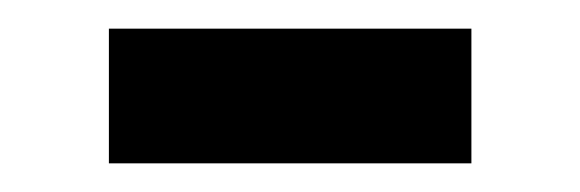

<svg xmlns="http://www.w3.org/2000/svg" viewBox="-20 -352 405 134"><path d="M56 -238V-332H309V-238Z"/></svg>

Font: Saira Thin Medium
Style: Regular
Weight: 500
Version: Version 1.101